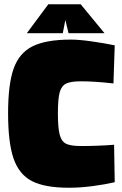

<svg xmlns="http://www.w3.org/2000/svg" viewBox="-20 -869 573 902"><path d="M18 -337Q18 -473 44 -546.5Q70 -620 133 -651.5Q196 -683 314 -683Q352 -683 411.5 -674.5Q471 -666 519 -656L513 -477Q425 -487 360 -487Q313 -487 291 -476.5Q269 -466 260.5 -435.5Q252 -405 252 -337Q252 -268 260.5 -236Q269 -204 291 -193.5Q313 -183 360 -183Q442 -183 516 -189L519 -13Q477 -3 417.5 5Q358 13 304 13Q191 13 130.5 -18Q70 -49 44 -123.5Q18 -198 18 -337ZM207 -849H359L471 -713H302L287 -775L275 -713H106Z"/></svg>

Font: Cairo Black
Style: Regular
Weight: 900
Designer: Mohamed Gaber, Accademia di Belle Arti di Urbino and others
Foundry: Kief Type Foundry, Accademia di Belle Arti di Urbino and others
Version: Version 3.011